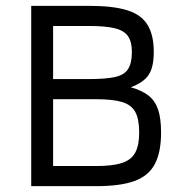

<svg xmlns="http://www.w3.org/2000/svg" viewBox="-20 -638 640 658"><path d="M87 0V-618H284Q367 -618 415.5 -603Q464 -588 485.5 -553Q507 -518 507 -460Q507 -408 489.5 -381.5Q472 -355 428 -339Q467 -328 489.5 -310Q512 -292 522 -262Q532 -232 532 -184Q532 -116 510.5 -75.5Q489 -35 440.5 -17.5Q392 0 309 0ZM162 -69H309Q366 -69 398 -79.5Q430 -90 443.5 -115Q457 -140 457 -184Q457 -230 443.5 -254.5Q430 -279 398 -288.5Q366 -298 309 -298H162ZM162 -367H284Q342 -367 374 -374Q406 -381 419 -401.5Q432 -422 432 -460Q432 -494 419 -513.5Q406 -533 374 -541Q342 -549 284 -549H162Z"/></svg>

Font: Victor Mono
Style: Regular
Weight: 400
Monospace: yes
Designer: Rune Bjørnerås
Version: Version 1.561;gftools[0.9.30]